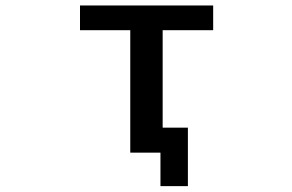

<svg xmlns="http://www.w3.org/2000/svg" viewBox="-20 -542 1040 683"><path d="M648.4 -87.9V120.1H550.8V1H515.6H443.4V-434.6H264.6V-522.5H738.3V-434.6H558.6V-87.9Z"/></svg>

Font: Gen Shin Gothic Monospace Medium
Style: Regular
Weight: 500
Designer: [Source Han Sans]
Ryoko NISHIZUKA  (kana & ideographs); Paul D. Hunt (Latin, Greek & Cyrillic); Wenlong ZHANG  (bopomofo
Version: Version 1.002.20150607